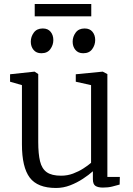

<svg xmlns="http://www.w3.org/2000/svg" viewBox="-20 -923 662 954"><path d="M491.5 9Q467.5 9 454.5 0.8Q441.5 -7.5 441.5 -33V-72Q421.5 -54 392.2 -34.8Q363 -15.5 328.8 -2.2Q294.5 11 258.5 11Q166.5 11 127.8 -40.5Q89 -92 89 -206V-500L30 -517V-554L151 -567H152L170 -555V-218Q170 -158.5 179 -121.5Q188 -84.5 212.5 -67.2Q237 -50 283.5 -50Q315 -50 343 -60.5Q371 -71 394 -85.8Q417 -100.5 432.5 -114V-500L356.5 -517V-554L489.5 -567H490.5L513.5 -555V-44H575.5L574.5 -6Q558 -1.5 538 3.8Q518 9 491.5 9ZM185 -658.5Q160.5 -658.5 146.8 -675Q133 -691.5 133 -716Q133 -740.5 148 -761Q163 -781.5 192 -781.5H193Q218 -781.5 231.5 -765Q245 -748.5 245 -724Q245 -699.5 230.2 -679Q215.5 -658.5 186 -658.5ZM393 -658.5Q368.5 -658.5 354.8 -675Q341 -691.5 341 -716Q341 -740.5 356 -761Q371 -781.5 400 -781.5H401Q426 -781.5 439.5 -765Q453 -748.5 453 -724Q453 -699.5 438.2 -679Q423.5 -658.5 394 -658.5ZM433.5 -903V-842H152.5V-903Z"/></svg>

Font: Merriweather Light 18pt Light
Style: Regular
Weight: 300
Version: Version 2.100